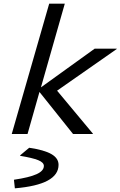

<svg xmlns="http://www.w3.org/2000/svg" viewBox="-20 -730 656 1046"><path d="M248 -710H333L203 -254L496 -465H616V-463L291 -236L486 -2V0H378L195 -229L130 0H44ZM299 168Q299 222 239.5 254Q180 286 61 296L56 250L57 249Q139 237 179 219Q219 201 219 174Q219 155 188 142.5Q157 130 90 119V116L139 75Q221 87 260 109.5Q299 132 299 168Z"/></svg>

Font: Intel One Mono
Style: Italic
Weight: 400
Italic angle: -16°
Monospace: yes
Designer: Fred Shallcrass
Foundry: Frere-Jones Type LLC
Version: Version 1.400;hotconv 1.1.0;makeotfexe 2.6.0;FJTRelease1.4